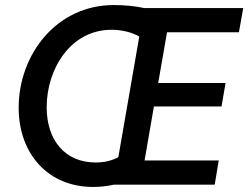

<svg xmlns="http://www.w3.org/2000/svg" viewBox="-20 -732 984 761"><path d="M349 9C377 9 405 6 431 0H831L847 -96H553L590 -310H858L874 -403H607L642 -604H927L944 -700H552C515 -708 473 -712 431 -712C204 -712 54 -516 54 -305C54 -122 171 9 349 9ZM165 -307C165 -459 260 -614 422 -614C460 -614 502 -605 532 -587L449 -109C421 -94 391 -88 359 -88C237 -88 165 -177 165 -307Z"/></svg>

Font: Fixel Text 20240404 Medium
Style: Italic
Weight: 500
Width: 4
Italic angle: -10°
Designer: AlfaBravo + MacPaw
Foundry: Kyrylo Tkachov, Marchela Mozhyna, Serhii Makarenko, Maria Weinstein, Zakhar Kryvoshyya
Version: Version 1.211;Glyphs 3.2 (3225)